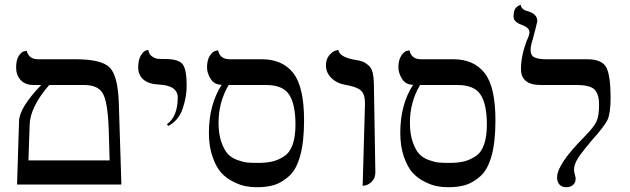

<svg xmlns="http://www.w3.org/2000/svg" viewBox="-20 -766 2616 797"><path d="M184.1 -413.1Q104 -320.3 103 -246.1L98.1 -100.1H435.1L431.2 -231Q427.2 -341.8 407.2 -377.4Q387.2 -413.1 330.1 -413.1ZM50.8 0 59.1 -263.2Q60.1 -318.4 150.9 -413.1H120.1Q85 -413.1 65.9 -433.6Q46.9 -454.1 46.9 -485.8Q46.9 -516.6 57.9 -533.7Q68.8 -550.8 80.1 -553.2L90.8 -555.2Q99.6 -520 138.2 -520H293.9Q401.9 -520 435.5 -485.6Q469.2 -451.2 473.1 -340.8L483.9 0Z M678.7 -243.2 672.9 -250Q717.8 -283.2 717.8 -360.8Q717.8 -411.6 638.7 -415Q597.7 -417 575.7 -435.5Q553.7 -454.1 553.7 -486.8Q553.7 -516.6 564.2 -534.9Q574.7 -553.2 585.4 -556.2L595.7 -559.1Q597.7 -541 610.8 -532Q624 -522.9 635 -522Q646 -521 667 -521Q720.2 -521 737.5 -500Q754.9 -479 754.9 -411.1Q754.9 -364.3 738.3 -315.2Q721.7 -266.1 678.7 -243.2Z M1085.4 -413.1H929.2Q887.2 -342.3 887.2 -256.8Q887.2 -210 898.7 -177Q910.2 -144 925.3 -127.4Q940.4 -110.8 965.3 -101.8Q990.2 -92.8 1006.8 -91.3Q1023.4 -89.8 1049.3 -89.8Q1085.4 -89.8 1109.9 -95.5Q1134.3 -101.1 1158.4 -116.5Q1182.6 -131.8 1194.6 -165Q1206.5 -198.2 1206.5 -249Q1206.5 -333 1180.4 -373Q1154.3 -413.1 1085.4 -413.1ZM1046.4 11.2Q1023.4 11.2 1000.5 7.1Q977.5 2.9 948.5 -11.5Q919.4 -25.9 898.4 -48.8Q877.4 -71.8 862.3 -115Q847.2 -158.2 847.2 -214.8Q847.2 -332 900.4 -414.1Q869.6 -414.1 854.5 -438.5Q839.4 -462.9 839.4 -485.8Q839.4 -516.6 850.8 -534.2Q862.3 -551.8 874 -554.7L885.3 -557.1Q893.1 -520 933.6 -520H1067.4Q1152.3 -520 1197.3 -462.9Q1242.2 -405.8 1242.2 -266.1Q1242.2 -178.2 1226.3 -120.1Q1210.4 -62 1179.9 -34.9Q1149.4 -7.8 1118.9 1.7Q1088.4 11.2 1046.4 11.2Z M1485.4 5.9 1495.1 -335.9Q1495.1 -376 1477.5 -390.9Q1460 -405.8 1417 -413.1Q1379.9 -418.9 1356.4 -441.4Q1333 -463.9 1333 -494.1Q1333 -519 1345.5 -534.9Q1357.9 -550.8 1371.1 -555.2L1384.3 -559.1Q1389.2 -530.3 1446.3 -519Q1472.2 -515.1 1483.6 -511Q1495.1 -506.8 1508.5 -495.8Q1522 -484.9 1527.1 -463.4Q1532.2 -441.9 1532.2 -405.8L1538.1 -50.8Q1538.1 -27.8 1525.1 -13.9Q1512.2 0 1498.5 2.9Z M1879.9 -413.1H1723.6Q1681.6 -342.3 1681.6 -256.8Q1681.6 -210 1693.1 -177Q1704.6 -144 1719.7 -127.4Q1734.9 -110.8 1759.8 -101.8Q1784.7 -92.8 1801.3 -91.3Q1817.9 -89.8 1843.8 -89.8Q1879.9 -89.8 1904.3 -95.5Q1928.7 -101.1 1952.9 -116.5Q1977.1 -131.8 1989 -165Q2001 -198.2 2001 -249Q2001 -333 1974.9 -373Q1948.7 -413.1 1879.9 -413.1ZM1840.8 11.2Q1817.9 11.2 1794.9 7.1Q1772 2.9 1742.9 -11.5Q1713.9 -25.9 1692.9 -48.8Q1671.9 -71.8 1656.7 -115Q1641.6 -158.2 1641.6 -214.8Q1641.6 -332 1694.8 -414.1Q1664.1 -414.1 1648.9 -438.5Q1633.8 -462.9 1633.8 -485.8Q1633.8 -516.6 1645.3 -534.2Q1656.7 -551.8 1668.5 -554.7L1679.7 -557.1Q1687.5 -520 1728 -520H1861.8Q1946.8 -520 1991.7 -462.9Q2036.6 -405.8 2036.6 -266.1Q2036.6 -178.2 2020.8 -120.1Q2004.9 -62 1974.4 -34.9Q1943.8 -7.8 1913.3 1.7Q1882.8 11.2 1840.8 11.2Z M2182.6 -558.1Q2182.6 -535.2 2199.2 -527.6Q2215.8 -520 2247.6 -520H2417.5Q2479.5 -520 2497.1 -485.6Q2514.6 -451.2 2514.6 -360.8Q2514.6 -296.9 2502.2 -269.5Q2489.7 -242.2 2435.5 -182.1Q2397.5 -137.2 2380.1 -110.6Q2362.8 -84 2362.8 -61Q2362.8 -53.2 2366.2 -41.5Q2369.6 -29.8 2369.6 -24.9Q2369.6 -7.8 2358.6 1.7Q2347.7 11.2 2330.6 11.2Q2313.5 11.2 2303 0.7Q2292.5 -9.8 2292.5 -29.8Q2292.5 -85 2408.7 -201.2Q2445.8 -239.3 2456.3 -262.2Q2466.8 -285.2 2466.8 -332Q2466.8 -374 2448.7 -393.6Q2430.7 -413.1 2373.5 -413.1H2225.6Q2142.6 -413.1 2142.6 -479Q2142.6 -533.2 2166.5 -597.2Q2177.7 -619.1 2177.7 -632.8Q2177.7 -650.9 2145.5 -663.1Q2111.3 -674.3 2111.8 -698.2Q2111.8 -711.4 2114.7 -720.7Q2117.7 -730 2122.1 -734.4Q2126.5 -738.8 2131.1 -741.5Q2135.7 -744.1 2138.7 -745.1L2141.6 -746.1Q2143.6 -726.1 2171.4 -719.2Q2210.4 -708 2210.4 -678.2Q2210.4 -676.3 2201.9 -642.6Q2193.4 -608.9 2191.4 -602.1Q2182.6 -577.1 2182.6 -558.1Z"/></svg>

Font: Linux Libertine O
Style: Regular
Weight: 400
Designer: Philipp H. Poll
Foundry: Philipp H. Poll
Version: Version 5.3.0